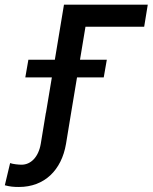

<svg xmlns="http://www.w3.org/2000/svg" viewBox="-149 -565 635 799"><path d="M465.9 -545.5H117.2L79.2 -316.4H-30.9L-43.7 -242.9H66.8L42.3 -95.9H41.9L20.6 33.7C11 89.1 -21 120.4 -59.3 120.4C-71.7 120.4 -96.6 117.9 -106.9 113.6L-128.9 206C-108 211.6 -92 213.1 -70.3 213.1C36.2 213.1 107.2 142.8 125.7 33.7L147 -95.9L171.5 -242.9H282.7L295.5 -316.4H183.9L206.7 -453.8H451Z"/></svg>

Font: Magic Ui Pro Medium
Style: Italic
Weight: 500
Italic angle: -9.39999°
Designer: Stefan Endress, Andreas Faust
Version: Version 1.000;FEAKit 1.0